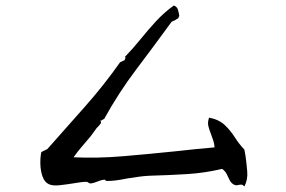

<svg xmlns="http://www.w3.org/2000/svg" viewBox="-20 -744 1040 697"><path d="M867 -67Q862 -73 857.5 -73.5Q853 -74 848 -73Q844 -72 840 -71.5Q836 -71 831 -73Q820 -78 814.5 -88.5Q809 -99 803.5 -111Q798 -123 786 -131Q724 -116 659 -112Q594 -108 522 -106Q501 -105 481 -102Q461 -99 441 -96Q422 -92 403.5 -89.5Q385 -87 369 -87Q365 -87 362.5 -89.5Q360 -92 361 -92Q348 -91 334 -85Q320 -79 308 -78Q305 -78 301 -81Q297 -84 294 -84Q283 -84 270 -82Q257 -80 244 -78Q219 -74 195.5 -71.5Q172 -69 158 -75Q142 -82 134.5 -103Q127 -124 126.5 -149Q126 -174 130 -192Q135 -195 141 -197.5Q147 -200 152 -203Q220 -280 288 -356.5Q356 -433 416 -518L433 -526Q432 -528 435 -532Q437 -536 433 -537Q463 -568 490 -601.5Q517 -635 546.5 -667Q576 -699 611 -724Q623 -720 626.5 -707Q630 -694 631 -685Q629 -685 629 -683Q629 -681 628 -679Q623 -675 616.5 -671.5Q610 -668 603 -665Q539 -577 475 -492.5Q411 -408 358 -312Q354 -311 351.5 -308.5Q349 -306 344 -306Q349 -300 344.5 -294Q340 -288 335 -283Q331 -280 330 -278Q325 -271 319.5 -263.5Q314 -256 308 -248Q292 -229 276.5 -211Q261 -193 247 -173Q334 -169 428.5 -177Q523 -185 619 -195Q654 -199 689 -202.5Q724 -206 759 -209Q758 -223 754 -234.5Q750 -246 746 -257Q740 -272 736.5 -286Q733 -300 739 -317Q775 -310 796 -290Q817 -270 832.5 -245.5Q848 -221 867 -201Q868 -196 869 -190.5Q870 -185 871 -180Q875 -152 877.5 -121.5Q880 -91 867 -67Z"/></svg>

Font: Yuji Boku
Style: Regular
Weight: 400
Designer: Kataoka Yuji
Foundry: Kinuta Font Factory
Version: Version 3.002